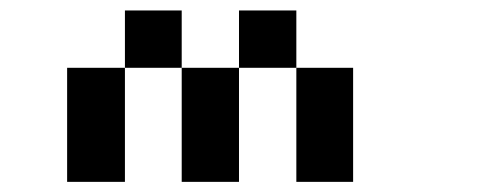

<svg xmlns="http://www.w3.org/2000/svg" viewBox="-20 -576 929 373"><path d="M110.4 -222.7Q110.4 -277.3 110.4 -444.3Q138.7 -444.3 222.7 -444.3Q222.7 -388.7 222.7 -222.7Q194.3 -222.7 110.4 -222.7ZM333 -222.7Q333 -277.3 333 -444.3Q360.4 -444.3 444.3 -444.3Q444.3 -388.7 444.3 -222.7Q416 -222.7 333 -222.7ZM555.7 -222.7Q555.7 -277.3 555.7 -444.3Q583 -444.3 666 -444.3Q666 -388.7 666 -222.7Q638.7 -222.7 555.7 -222.7ZM222.7 -444.3Q222.7 -471.7 222.7 -555.7Q250 -555.7 333 -555.7Q333 -527.3 333 -444.3Q305.7 -444.3 222.7 -444.3ZM444.3 -444.3Q444.3 -471.7 444.3 -555.7Q471.7 -555.7 555.7 -555.7Q555.7 -527.3 555.7 -444.3Q527.3 -444.3 444.3 -444.3Z"/></svg>

Font: leko majuna
Style: pona
Weight: 400
Designer: Kelsey Higham
Version: Version 2.0